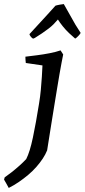

<svg xmlns="http://www.w3.org/2000/svg" viewBox="-84 -712 417 945"><path d="M-41 213Q-47 202 -52.5 192Q-58 182 -64 172L-61 161Q-45 150 -26 135Q-7 120 11.5 103.5Q30 87 45 71Q63 36 78 -35.5Q93 -107 108 -201Q114 -237 117 -270.5Q120 -304 122 -334Q124 -364 125 -390L43 -402Q42 -409 41.5 -417.5Q41 -426 41 -433Q66 -436 97.5 -440Q129 -444 160 -450Q191 -456 214 -464L227 -444Q223 -424 218.5 -400.5Q214 -377 209 -348Q204 -319 198 -282.5Q192 -246 184.5 -200Q177 -154 168 -98Q159 -42 148 28Q140 48 126.5 68.5Q113 89 95 109.5Q77 130 55 148.5Q33 167 9 183.5Q-15 200 -41 213ZM87 -525 80 -522Q74 -523 67.5 -531.5Q61 -540 61 -544Q78 -563 100.5 -587Q123 -611 146 -636.5Q169 -662 189 -684Q194 -686 210 -689Q226 -692 230 -692L287 -591L313 -550Q311 -545 301.5 -535Q292 -525 286 -522Q273 -533 256.5 -548.5Q240 -564 225.5 -582Q211 -600 201 -616L179 -592Q169 -582 154 -570.5Q139 -559 122 -547.5Q105 -536 87 -525Z"/></svg>

Font: Labrada Medium
Style: Italic
Weight: 500
Italic angle: -7°
Designer: Mercedes Jáuregui
Foundry: Omnibus-Type Team
Version: Version 1.000